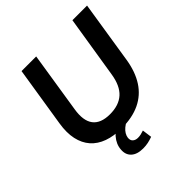

<svg xmlns="http://www.w3.org/2000/svg" viewBox="-237 -870 1233 1233"><g transform="rotate(-45 380.0 -253.0)"><path d="M350 10Q279 10 225 -9.5Q171 -29 137 -67.5Q103 -106 90.5 -163Q78 -220 90 -295L155 -705H288L223 -291Q208 -199 243 -153Q278 -107 361 -107Q442 -107 488.5 -149Q535 -191 549 -280L617 -705H750L683 -279Q668 -185 626.5 -120.5Q585 -56 516 -23Q447 10 350 10ZM356 199Q302 199 274 173Q246 147 250 102Q253 57 286.5 18Q320 -21 370 -42L405 0Q386 9 370.5 22Q355 35 346 50Q337 65 335 81Q333 104 346.5 115.5Q360 127 381 127Q396 127 408.5 124Q421 121 436 116L445 182Q423 190 402 194.5Q381 199 356 199Z"/></g></svg>

Font: Nunito Sans 9pt
Style: Bold Italic
Weight: 700
Italic angle: -9°
Version: Version 3.101;gftools[0.9.27]